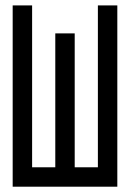

<svg xmlns="http://www.w3.org/2000/svg" viewBox="-20 -704 490 724"><path d="M261.7 -73.2H349.1V-683.6H422.4V0H27.8V-683.6H101.1V-73.2H188.5V-578.1H261.7Z"/></svg>

Font: Anka/Coder Narrow
Style: Regular
Weight: 400
Width: 3
Monospace: yes
Version: Version 001.100